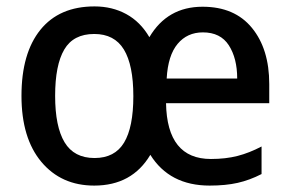

<svg xmlns="http://www.w3.org/2000/svg" viewBox="-20 -569 906 599"><path d="M612 -548Q712 -548 766 -482Q820 -416 820 -307V-247H498Q501 -73 638 -73Q684 -73 721 -82.5Q758 -92 796 -112V-26Q759 -7 721.5 1.5Q684 10 634 10Q509 10 449 -86Q392 10 274 10Q171 10 109 -64Q47 -138 47 -270Q47 -403 106 -476Q165 -549 275 -549Q330 -549 374 -525Q418 -501 446 -453Q502 -548 612 -548ZM613 -468Q564 -468 534 -432Q504 -396 500 -324H720Q720 -387 694 -427.5Q668 -468 613 -468ZM274 -463Q209 -463 180.5 -414.5Q152 -366 152 -270Q152 -174 181.5 -125Q211 -76 275 -76Q338 -76 367 -124Q396 -172 396 -269Q396 -366 366.5 -414.5Q337 -463 274 -463Z"/></svg>

Font: Noto Sans Kannada SemiCondensed Medium
Style: Regular
Weight: 500
Width: 4
Designer: Jelle Bosma - Monotype Design Team
Foundry: Monotype Imaging Inc.
Version: Version 2.005; ttfautohint (v1.8.4.7-5d5b)